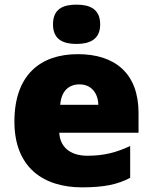

<svg xmlns="http://www.w3.org/2000/svg" viewBox="-20 -796 658 826"><path d="M309 -776C253 -776 208 -759 208 -691C208 -625 253 -607 309 -607C364 -607 411 -625 411 -691C411 -759 364 -776 309 -776ZM315 -563C152 -563 42 -472 42 -273C42 -76 166 10 333 10C429 10 487 -3 540 -31V-168C479 -139 425 -126 356 -126C278 -126 238 -167 235 -225H576V-310C576 -479 476 -563 315 -563ZM322 -433C374 -433 402 -394 403 -345H239C244 -406 277 -433 322 -433Z"/></svg>

Font: Noto Sans Sinhala Black
Style: Regular
Weight: 900
Designer: Jelle Bosma - Monotype Design Team
Foundry: Monotype Imaging Inc.
Version: Version 2.006